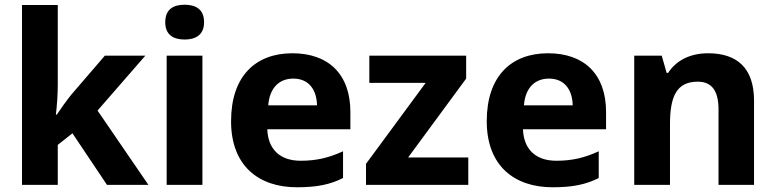

<svg xmlns="http://www.w3.org/2000/svg" viewBox="-20 -781 3276 811"><path d="M224 -423V-760H73V0H224V-169L286 -218L432 0H607L392 -314L594 -546H423L281 -381C263 -359 234 -318 220 -297H216C221 -335 224 -387 224 -423Z M760 -761C715 -761 678 -744 678 -687C678 -632 715 -614 760 -614C804 -614 842 -632 842 -687C842 -744 804 -761 760 -761ZM835 -546H684V0H835Z M1215 -556C1060 -556 956 -460 956 -269C956 -80 1073 10 1234 10C1321 10 1375 -2 1429 -29V-142C1370 -115 1318 -102 1250 -102C1160 -102 1112 -153 1109 -235H1460V-308C1460 -468 1367 -556 1215 -556ZM1219 -449C1285 -449 1318 -401 1319 -336H1113C1119 -410 1159 -449 1219 -449Z M1958 0V-116H1704L1949 -449V-546H1540V-431H1778L1526 -89V0Z M2295 -556C2140 -556 2036 -460 2036 -269C2036 -80 2153 10 2314 10C2401 10 2455 -2 2509 -29V-142C2450 -115 2398 -102 2330 -102C2240 -102 2192 -153 2189 -235H2540V-308C2540 -468 2447 -556 2295 -556ZM2299 -449C2365 -449 2398 -401 2399 -336H2193C2199 -410 2239 -449 2299 -449Z M2971 -556C2897 -556 2837 -527 2802 -473H2796L2775 -546H2659V0H2810V-256C2810 -372 2837 -436 2927 -436C2988 -436 3015 -396 3015 -318V0H3165V-356C3165 -496 3091 -556 2971 -556Z"/></svg>

Font: Noto Sans Myanmar UI
Style: Bold
Weight: 700
Designer: Monotype Design Team
Foundry: Monotype Imaging Inc.
Version: Version 2.103